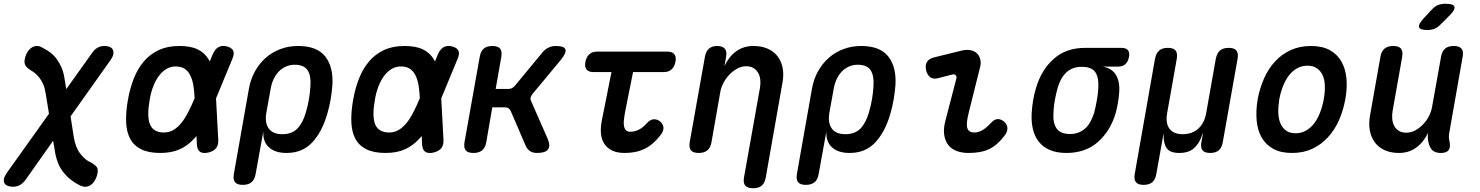

<svg xmlns="http://www.w3.org/2000/svg" viewBox="-66 -805 7886 1023"><path d="M523 -485 310 -185 327 -75Q336 -19 362.5 15Q389 49 421 62Q443 75 450 86Q457 97 454 115Q450 138 440.5 154.5Q431 171 418.5 180Q406 189 390.5 190Q375 191 359 182Q308 158 272.5 114Q237 70 226 -2L217 -55L71 152Q57 171 40.5 180.5Q24 190 3 190Q-12 190 -24 185.5Q-36 181 -42 171.5Q-48 162 -45 148Q-42 134 -29 115L195 -199L177 -309Q173 -336 164.5 -355.5Q156 -375 144.5 -390Q133 -405 120.5 -415Q108 -425 97 -431Q76 -445 69.5 -456.5Q63 -468 65 -485Q69 -508 78.5 -524.5Q88 -541 100.5 -550Q113 -559 128.5 -560Q144 -561 160 -551Q182 -540 201 -526Q220 -512 235 -492Q250 -472 261.5 -446Q273 -420 278 -385L287 -330L424 -522Q437 -541 453 -550.5Q469 -560 491 -560Q506 -560 517.5 -555.5Q529 -551 534.5 -541.5Q540 -532 538 -518Q536 -504 523 -485Z M1097 -59Q1098 -31 1085 -15Q1072 1 1043 8Q1014 14 999.5 3.5Q985 -7 983 -35L981 -80Q975 -73 968 -66Q936 -30 892.5 -10Q849 10 788 10Q725 10 685.5 -10Q646 -30 627 -66.5Q608 -103 606 -154.5Q604 -206 615 -270Q626 -334 647 -387Q668 -440 701 -478.5Q734 -517 780.5 -538.5Q827 -560 889 -560Q950 -560 987 -542Q1024 -524 1044 -491Q1048 -485 1052 -478L1067 -515Q1079 -543 1097.5 -553.5Q1116 -564 1142 -558Q1169 -551 1176.5 -535Q1184 -519 1172 -491L1085 -281ZM971 -282Q969 -321 964 -352Q958 -384 946.5 -406Q935 -428 916.5 -439.5Q898 -451 870 -451Q843 -451 820.5 -437.5Q798 -424 780.5 -400.5Q763 -377 750 -343.5Q737 -310 731 -270Q724 -231 724 -199Q724 -167 732 -145Q740 -123 759 -111Q778 -99 807 -99Q836 -99 859 -113Q882 -127 901.5 -151.5Q921 -176 938 -210Q955 -243 971 -282Z M1228 180Q1198 180 1186.5 166Q1175 152 1180 122L1260 -331Q1269 -383 1292.5 -425Q1316 -467 1350 -497Q1384 -527 1428 -543.5Q1472 -560 1522 -560Q1623 -560 1667 -504Q1711 -448 1705 -351Q1702 -313 1695.5 -275Q1689 -237 1678 -199Q1650 -102 1597.5 -46Q1545 10 1461 10Q1399 10 1366.5 -20.5Q1334 -51 1337 -105L1296 122Q1291 152 1274 166Q1257 180 1228 180ZM1438 -90Q1489 -90 1518 -119.5Q1547 -149 1563 -204Q1574 -240 1580 -275.5Q1586 -311 1588 -346Q1592 -401 1573 -430.5Q1554 -460 1504 -460Q1479 -460 1457.5 -450.5Q1436 -441 1419.5 -424Q1403 -407 1391.5 -382.5Q1380 -358 1375 -326L1353 -204Q1344 -150 1366 -120Q1388 -90 1438 -90Z M2297 -59Q2298 -31 2285 -15Q2272 1 2243 8Q2214 14 2199.5 3.5Q2185 -7 2183 -35L2181 -80Q2175 -73 2168 -66Q2136 -30 2092.5 -10Q2049 10 1988 10Q1925 10 1885.5 -10Q1846 -30 1827 -66.5Q1808 -103 1806 -154.5Q1804 -206 1815 -270Q1826 -334 1847 -387Q1868 -440 1901 -478.5Q1934 -517 1980.5 -538.5Q2027 -560 2089 -560Q2150 -560 2187 -542Q2224 -524 2244 -491Q2248 -485 2252 -478L2267 -515Q2279 -543 2297.5 -553.5Q2316 -564 2342 -558Q2369 -551 2376.5 -535Q2384 -519 2372 -491L2285 -281ZM2171 -282Q2169 -321 2164 -352Q2158 -384 2146.5 -406Q2135 -428 2116.5 -439.5Q2098 -451 2070 -451Q2043 -451 2020.5 -437.5Q1998 -424 1980.5 -400.5Q1963 -377 1950 -343.5Q1937 -310 1931 -270Q1924 -231 1924 -199Q1924 -167 1932 -145Q1940 -123 1959 -111Q1978 -99 2007 -99Q2036 -99 2059 -113Q2082 -127 2101.5 -151.5Q2121 -176 2138 -210Q2155 -243 2171 -282Z M2457 10Q2427 10 2415.5 -4Q2404 -18 2409 -48L2490 -502Q2495 -532 2511.5 -546Q2528 -560 2558 -560Q2587 -560 2598.5 -546Q2610 -532 2605 -502L2575 -331H2642Q2653 -331 2662 -335.5Q2671 -340 2679 -350L2822 -523Q2837 -542 2855.5 -551Q2874 -560 2895 -560Q2940 -560 2946.5 -542Q2953 -524 2923 -487L2771 -304Q2763 -294 2761 -284.5Q2759 -275 2764 -266L2852 -66Q2868 -28 2854 -9Q2840 10 2795 10Q2773 10 2758.5 0.5Q2744 -9 2735 -28L2655 -214Q2651 -223 2643.5 -228Q2636 -233 2624 -233H2557L2525 -48Q2520 -18 2503 -4Q2486 10 2457 10Z M3490 -530Q3516 -530 3527 -516Q3538 -502 3533 -476Q3528 -450 3512.5 -435.5Q3497 -421 3471 -421H3307L3265 -211Q3260 -183 3258 -163Q3256 -143 3259.5 -129.5Q3263 -116 3271 -109.5Q3279 -103 3292 -103Q3316 -103 3338.5 -114.5Q3361 -126 3382 -150Q3399 -169 3418 -169.5Q3437 -170 3452 -157Q3469 -142 3469 -123.5Q3469 -105 3455 -87Q3433 -59 3411.5 -40.5Q3390 -22 3366.5 -11Q3343 0 3317 5Q3291 10 3262 10Q3223 10 3196.5 -2.5Q3170 -15 3154.5 -38Q3139 -61 3136 -93Q3133 -125 3141 -165L3192 -421H3095Q3070 -421 3059 -435Q3048 -449 3053 -475Q3058 -501 3073.5 -515.5Q3089 -530 3115 -530Z M3772 -316 3725 -48Q3720 -18 3703 -4Q3686 10 3657 10Q3627 10 3615.5 -4Q3604 -18 3609 -48L3690 -503Q3695 -532 3711.5 -546Q3728 -560 3755 -560Q3783 -560 3795.5 -546Q3808 -532 3803 -503L3794 -453Q3818 -504 3857 -532Q3896 -560 3948 -560Q3992 -560 4024.5 -545.5Q4057 -531 4077 -505Q4097 -479 4104 -443Q4111 -407 4103 -364L4014 141Q4009 170 3992.5 184Q3976 198 3947 198Q3917 198 3905 184Q3893 170 3898 141L3983 -336Q3987 -358 3985 -379Q3983 -400 3974 -416Q3965 -432 3949.5 -442Q3934 -452 3909 -452Q3884 -452 3861 -439Q3838 -426 3819.5 -406.5Q3801 -387 3788.5 -363Q3776 -339 3772 -316Z M4228 180Q4198 180 4186.5 166Q4175 152 4180 122L4260 -331Q4269 -383 4292.5 -425Q4316 -467 4350 -497Q4384 -527 4428 -543.5Q4472 -560 4522 -560Q4623 -560 4667 -504Q4711 -448 4705 -351Q4702 -313 4695.5 -275Q4689 -237 4678 -199Q4650 -102 4597.5 -46Q4545 10 4461 10Q4399 10 4366.5 -20.5Q4334 -51 4337 -105L4296 122Q4291 152 4274 166Q4257 180 4228 180ZM4438 -90Q4489 -90 4518 -119.5Q4547 -149 4563 -204Q4574 -240 4580 -275.5Q4586 -311 4588 -346Q4592 -401 4573 -430.5Q4554 -460 4504 -460Q4479 -460 4457.5 -450.5Q4436 -441 4419.5 -424Q4403 -407 4391.5 -382.5Q4380 -358 4375 -326L4353 -204Q4344 -150 4366 -120Q4388 -90 4438 -90Z M4930 -388Q4906 -382 4890 -394Q4874 -406 4868 -432Q4863 -458 4873 -475Q4883 -492 4910 -499L5056 -535Q5084 -542 5105.5 -537.5Q5127 -533 5140 -520Q5153 -507 5157.5 -487Q5162 -467 5155 -443L5097 -211Q5088 -176 5086 -154.5Q5084 -133 5088.5 -121Q5093 -109 5102 -104Q5111 -99 5124 -99Q5149 -99 5171 -113Q5193 -127 5214 -150Q5232 -170 5249.5 -170.5Q5267 -171 5284 -157Q5301 -142 5301.5 -122Q5302 -102 5287 -83Q5268 -58 5248 -40Q5228 -22 5205 -11Q5182 0 5155 5Q5128 10 5094 10Q5058 10 5030 -1Q5002 -12 4985.5 -34Q4969 -56 4964.5 -88.5Q4960 -121 4972 -165L5029 -384Q5033 -397 5026.5 -404Q5020 -411 5008 -408Z M5890 -450H5810Q5860 -441 5881 -404Q5902 -367 5897 -310Q5895 -284 5890.5 -257.5Q5886 -231 5879 -204Q5851 -108 5784.5 -49Q5718 10 5616 10Q5565 10 5528.5 -5.5Q5492 -21 5469.5 -49Q5447 -77 5437.5 -116.5Q5428 -156 5431 -204Q5433 -237 5438.5 -270Q5444 -303 5454 -336Q5482 -432 5548 -491Q5614 -550 5716 -550H5909Q5934 -550 5944 -537.5Q5954 -525 5949 -500Q5944 -475 5929.5 -462.5Q5915 -450 5890 -450ZM5635 -91Q5661 -91 5681 -99Q5701 -107 5717 -121.5Q5733 -136 5744 -157Q5755 -178 5764 -204Q5772 -237 5778 -270Q5784 -303 5786 -336Q5789 -393 5769.5 -421Q5750 -449 5698 -449Q5647 -449 5615.5 -419Q5584 -389 5569 -336Q5560 -303 5554 -270Q5548 -237 5547 -204Q5543 -151 5563.5 -121Q5584 -91 5635 -91Z M6027 180Q5998 180 5986.5 166Q5975 152 5980 122L6088 -492Q6094 -522 6110.5 -536Q6127 -550 6156.5 -550Q6186 -550 6197.5 -536Q6209 -522 6204 -492L6153 -204Q6143 -150 6164.5 -120Q6186 -90 6236 -90Q6286 -90 6319 -120Q6352 -150 6361 -204L6412 -492Q6418 -522 6434.5 -536Q6451 -550 6480.5 -550Q6510 -550 6521.5 -536Q6533 -522 6528 -492L6449 -47Q6444 -18 6427.5 -4Q6411 10 6382 10Q6353 10 6341.5 -4Q6330 -18 6335 -47L6342 -85Q6344 -95 6343 -95Q6343 -95 6343 -95Q6342 -95 6339 -85Q6324 -40 6295.5 -15Q6267 10 6217.5 10Q6168 10 6150.5 -15Q6133 -40 6134 -85V-95L6132 -85L6095 122Q6090 152 6073.5 166Q6057 180 6027 180Z M6818 10Q6758 10 6718 -12Q6678 -34 6656 -73Q6634 -112 6629.5 -164Q6625 -216 6635 -276Q6646 -335 6669 -387Q6692 -439 6727.5 -477.5Q6763 -516 6811 -538Q6859 -560 6919 -560Q6979 -560 7019 -538Q7059 -516 7081 -477.5Q7103 -439 7108 -387.5Q7113 -336 7102 -276Q7091 -216 7068 -164Q7045 -112 7009 -73Q6973 -34 6925.5 -12Q6878 10 6818 10ZM6837 -95Q6867 -95 6892 -109Q6917 -123 6935.5 -147Q6954 -171 6967 -204Q6980 -237 6987 -276Q6994 -314 6993 -347Q6992 -380 6981.5 -403.5Q6971 -427 6951 -441Q6931 -455 6900 -455Q6870 -455 6845 -441Q6820 -427 6801.5 -403Q6783 -379 6770 -346Q6757 -313 6750 -275Q6744 -237 6745 -204Q6746 -171 6756.5 -147Q6767 -123 6786.5 -109Q6806 -95 6837 -95Z M7611 10Q7582 10 7566.5 -4Q7551 -18 7545 -47Q7542 -59 7541.5 -72Q7541 -85 7543 -97Q7518 -46 7479 -18Q7440 10 7388 10Q7345 10 7312.5 -4.5Q7280 -19 7260 -45.5Q7240 -72 7233 -107.5Q7226 -143 7233 -186L7289 -502Q7294 -532 7311 -546Q7328 -560 7357 -560Q7387 -560 7398.5 -546Q7410 -532 7405 -502L7354 -214Q7350 -192 7352 -171Q7354 -150 7362.5 -134Q7371 -118 7387 -108Q7403 -98 7427 -98Q7453 -98 7476 -111Q7499 -124 7517.5 -143.5Q7536 -163 7548 -187Q7560 -211 7564 -234L7612 -502Q7617 -532 7633.5 -546Q7650 -560 7680 -560Q7709 -560 7721 -546Q7733 -532 7727 -502L7656 -98Q7653 -85 7654 -72.5Q7655 -60 7658 -47Q7663 -18 7651.5 -4Q7640 10 7611 10ZM7611 -676Q7595 -659 7577.5 -652Q7560 -645 7540 -645Q7500 -645 7495 -660Q7490 -675 7520 -708L7561 -752Q7579 -772 7596.5 -778.5Q7614 -785 7637 -785Q7679 -785 7683.5 -769Q7688 -753 7657 -722Z"/></svg>

Font: Maple Mono NL SemiBold
Style: Italic
Weight: 600
Italic angle: -10°
Monospace: yes
Designer: subframe7536
Version: Version 7.000